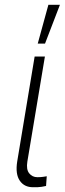

<svg xmlns="http://www.w3.org/2000/svg" viewBox="-20 -785 273 812"><path d="M126.5 -545.9H169.9L95.7 -101.6Q90.3 -68.4 103.5 -52Q116.7 -35.6 138.2 -35.6Q152.8 -35.6 164.1 -37.4Q175.3 -39.1 177.7 -39.6L174.8 1.5Q169.4 2.9 155.8 5.1Q142.1 7.3 120.6 6.8Q83 7.3 63.7 -20.8Q44.4 -48.8 52.7 -101.6ZM139.6 -600.6 184.6 -764.6H233.4L170.4 -600.6Z"/></svg>

Font: Inter Tight ExtraLight
Style: Italic
Weight: 250
Italic angle: -9.39999°
Designer: Rasmus Andersson
Foundry: rsms
Version: Version 3.004